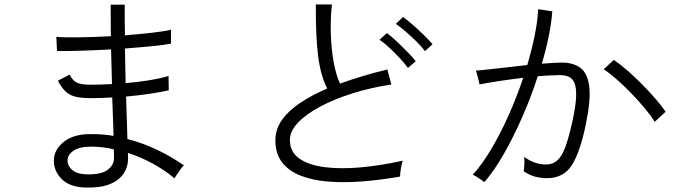

<svg xmlns="http://www.w3.org/2000/svg" viewBox="-20 -809 3040 859"><path d="M362 30Q291 28 255.5 -8.5Q220 -45 221 -91Q221 -139 266 -175Q311 -211 394 -209Q417 -209 441 -207Q465 -205 488 -201Q487 -236 485.5 -279.5Q484 -323 482 -373Q433 -370 384 -370Q342 -370 315.5 -377Q289 -384 271.5 -401.5Q254 -419 239 -448L291 -475Q306 -447 325.5 -438.5Q345 -430 385 -430Q432 -430 481 -433Q480 -470 479 -509Q478 -548 477 -588Q406 -584 340 -582Q274 -580 235 -581L232 -644Q265 -641 332.5 -642Q400 -643 476 -647Q476 -682 475.5 -717.5Q475 -753 475 -788H538Q538 -754 538 -719.5Q538 -685 539 -651Q604 -656 660 -662.5Q716 -669 745 -676V-614Q717 -608 661 -602.5Q605 -597 539 -592Q540 -552 540.5 -513.5Q541 -475 542 -437Q601 -442 651.5 -450.5Q702 -459 734 -469L735 -405Q700 -397 650 -389.5Q600 -382 544 -377Q546 -321 547.5 -272.5Q549 -224 550 -187Q620 -169 684.5 -138Q749 -107 803 -69Q798 -66 789 -53.5Q780 -41 771.5 -28.5Q763 -16 761 -11Q718 -47 664.5 -76.5Q611 -106 552 -125Q553 -116 553 -109.5Q553 -103 553 -99Q553 -63 533 -32.5Q513 -2 471 15Q429 32 362 30ZM364 -29Q433 -27 461.5 -49Q490 -71 490 -100Q490 -107 490 -117.5Q490 -128 489 -141Q438 -153 388 -153Q335 -153 308.5 -134.5Q282 -116 282 -90Q282 -68 302 -49.5Q322 -31 364 -29Z M1770 -19Q1685 -4 1603 2.5Q1521 9 1450.5 3.5Q1380 -2 1326.5 -22.5Q1273 -43 1242.5 -82Q1212 -121 1212 -181Q1212 -231 1241.5 -272.5Q1271 -314 1323.5 -349Q1376 -384 1444 -413Q1414 -471 1403 -560.5Q1392 -650 1393 -789H1465Q1458 -726 1460 -659Q1462 -592 1472.5 -533Q1483 -474 1501 -435Q1551 -453 1604.5 -469Q1658 -485 1713 -498L1731 -431Q1638 -417 1556 -391Q1474 -365 1411.5 -331.5Q1349 -298 1313 -260Q1277 -222 1277 -183Q1277 -130 1318 -100.5Q1359 -71 1430 -61.5Q1501 -52 1591.5 -60Q1682 -68 1782 -90Q1777 -76 1773.5 -54.5Q1770 -33 1770 -19ZM1805 -505Q1791 -525 1768.5 -549Q1746 -573 1722 -595.5Q1698 -618 1678 -631L1711 -661Q1729 -648 1754 -624.5Q1779 -601 1803 -576.5Q1827 -552 1840 -535ZM1881 -580Q1867 -600 1843.5 -623Q1820 -646 1795.5 -667.5Q1771 -689 1751 -702L1783 -733Q1801 -721 1827 -698Q1853 -675 1877.5 -651Q1902 -627 1915 -611Z M2147 6Q2144 3 2133 -4.5Q2122 -12 2111 -19Q2100 -26 2095 -27Q2136 -72 2177 -140.5Q2218 -209 2255 -292Q2292 -375 2321 -461Q2264 -454 2210.5 -446Q2157 -438 2125 -431Q2125 -436 2121.5 -449Q2118 -462 2114.5 -475.5Q2111 -489 2109 -493Q2147 -496 2210.5 -503.5Q2274 -511 2339 -518Q2359 -586 2372 -649.5Q2385 -713 2388 -768L2451 -758Q2447 -706 2435 -646.5Q2423 -587 2404 -524Q2430 -526 2453.5 -527.5Q2477 -529 2494 -529Q2544 -529 2576 -506Q2608 -483 2616 -423.5Q2624 -364 2601 -253Q2576 -130 2539 -71Q2502 -12 2428 -12Q2400 -12 2374.5 -18.5Q2349 -25 2323 -43Q2325 -57 2326 -76Q2327 -95 2325 -107Q2372 -73 2422 -73Q2453 -73 2473.5 -91.5Q2494 -110 2509.5 -152Q2525 -194 2541 -266Q2556 -335 2557.5 -376.5Q2559 -418 2549.5 -439Q2540 -460 2522.5 -466.5Q2505 -473 2484 -473Q2465 -473 2440 -471.5Q2415 -470 2386 -468Q2356 -375 2316 -284Q2276 -193 2232.5 -117.5Q2189 -42 2147 6ZM2909 -264Q2892 -292 2863.5 -326Q2835 -360 2802.5 -393.5Q2770 -427 2738 -455Q2706 -483 2681 -499L2726 -541Q2753 -523 2786.5 -494Q2820 -465 2853 -431.5Q2886 -398 2914 -365.5Q2942 -333 2958 -309Z"/></svg>

Font: Zen Kaku Gothic New
Style: Regular
Weight: 400
Designer: Yoshimichi Ohira
Foundry: Positype
Version: Version 1.001